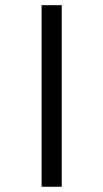

<svg xmlns="http://www.w3.org/2000/svg" viewBox="-20 -682 394 732"><path d="M138.6 -662.3H215.4V30H138.6Z"/></svg>

Font: Anek Bangla Medium
Style: Regular
Weight: 500
Designer: Sulekha Rajkumar (Bangla), Yesha Goshar (Latin)
Foundry: Ek Type
Version: Version 1.003